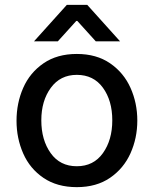

<svg xmlns="http://www.w3.org/2000/svg" viewBox="-20 -763 632 790"><path d="M48 -266Q48 -339 75.5 -401.5Q103 -464 159 -502.5Q215 -541 296 -541Q377 -541 433 -502.5Q489 -464 517 -401.5Q545 -339 545 -267Q545 -195 517 -132.5Q489 -70 433 -31.5Q377 7 296 7Q215 7 159 -31Q103 -69 75.5 -131.5Q48 -194 48 -266ZM442 -268Q442 -349 403.5 -402Q365 -455 296 -455Q228 -455 189 -401.5Q150 -348 150 -268Q150 -187 188.5 -133Q227 -79 296 -79Q365 -79 403.5 -133Q442 -187 442 -268ZM255 -743H339L474 -593H374L298 -677H294L218 -593H120Z"/></svg>

Font: Be Vietnam Medium
Style: Regular
Weight: 500
Designer: Gabriel Lam
Foundry: TypeRant
Version: Version 4.000